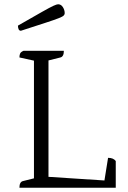

<svg xmlns="http://www.w3.org/2000/svg" viewBox="-20 -879 600 899"><path d="M71 0Q71 -27 87 -31L139 -44V-595L71 -610Q71 -622 74.5 -629Q78 -636 90 -641H279Q279 -614 263 -610L207 -596V-51L469 -34L486 -140Q511 -140 522 -125V0ZM78 -735Q70 -735 67 -742.5Q64 -750 64 -759Q139 -802 177 -823.5Q215 -845 230.5 -852Q246 -859 252 -859Q266 -859 274.5 -845.5Q283 -832 283 -817Q283 -811 278 -806Q273 -801 254 -793.5Q235 -786 193.5 -772.5Q152 -759 78 -735Z"/></svg>

Font: Petrona Light
Style: Regular
Weight: 300
Designer: Ringo R. Seeber
Foundry: Ringo R. Seeber
Version: Version 2.001; ttfautohint (v1.8.3)